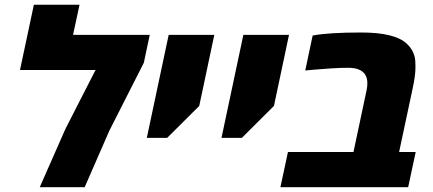

<svg xmlns="http://www.w3.org/2000/svg" viewBox="-20 -777 1796 797"><path d="M145 0 251.5 -241.7 376.5 -486.3H63L120.6 -757.3H310.1L283.2 -632.3H601.6L577.1 -516.6L434.1 -234.9L331.5 0Z M589.4 -204.6 680.2 -632.3H869.6L807.1 -337.4L673.8 -204.6Z M899.4 -204.6 990.2 -632.3H1179.7L1117.2 -337.4L983.9 -204.6Z M1144 0 1175.3 -146H1447.3L1501.5 -401.4Q1504.9 -416.5 1504.9 -431.2Q1504.9 -471.2 1474.1 -486.3Q1456.1 -495.6 1425.3 -495.6Q1395 -495.6 1358.2 -493.4Q1321.3 -491.2 1277.8 -487.3L1247.1 -484.4L1277.8 -629.4Q1341.3 -642.1 1479.5 -642.1Q1619.1 -642.1 1668.5 -595.7Q1685.1 -580.1 1693.6 -562.3Q1702.1 -544.4 1703.6 -526.9Q1704.1 -518.1 1704.3 -510.5Q1704.6 -502.9 1704.6 -496.6Q1704.6 -463.4 1692.9 -409.7L1636.7 -146H1705.6L1674.3 0Z"/></svg>

Font: Open Sans ExtraBold
Style: Italic
Weight: 800
Italic angle: -12°
Designer: Monotype Design Team
Foundry: Monotype Imaging Inc.
Version: Version 3.000; ttfautohint (v1.8.4)